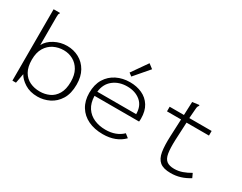

<svg xmlns="http://www.w3.org/2000/svg" viewBox="-78 -1106 1956 1549"><g transform="rotate(30 900.0 -332.0)"><path d="M316 11Q246 11 197 -20Q148 -51 128 -89L111 0H78V-665H137V-658Q132 -654 130.5 -647Q129 -640 129 -623V-361Q153 -407 207 -435.5Q261 -464 322 -464Q383 -464 433.5 -436.5Q484 -409 513.5 -357Q543 -305 543 -231Q543 -147 510 -93.5Q477 -40 425 -14.5Q373 11 316 11ZM312 -34Q358 -34 399 -52.5Q440 -71 465.5 -114Q491 -157 491 -227Q491 -291 467 -333.5Q443 -376 403 -398Q363 -420 316 -420Q266 -420 223.5 -399Q181 -378 155 -335Q129 -292 129 -225Q129 -158 153.5 -115.5Q178 -73 219.5 -53.5Q261 -34 312 -34Z M924 10Q846 10 787.5 -18Q729 -46 696.5 -99Q664 -152 664 -225Q664 -303 696.5 -356Q729 -409 784.5 -436.5Q840 -464 908 -464Q970 -464 1020.5 -441Q1071 -418 1100.5 -371Q1130 -324 1130 -253Q1130 -245 1129.5 -239Q1129 -233 1128 -225H713Q715 -159 743 -116.5Q771 -74 818.5 -53Q866 -32 925 -32Q975 -32 1014.5 -47Q1054 -62 1083 -90L1117 -63Q1082 -27 1033.5 -8.5Q985 10 924 10ZM716 -265H1078Q1078 -342 1029 -382.5Q980 -423 905 -423Q829 -423 776.5 -381.5Q724 -340 716 -265ZM892 -508 864 -529 966 -675 1008 -643Z M1555 8Q1487 8 1454 -19.5Q1421 -47 1411.5 -103.5Q1402 -160 1406 -248L1413 -409H1282V-452H1415L1420 -576L1474 -583L1483 -584L1484 -577Q1479 -571 1476 -564Q1473 -557 1472 -541L1465 -452H1673V-409H1464L1456 -243Q1453 -164 1460.5 -119Q1468 -74 1492.5 -55Q1517 -36 1563 -36Q1602 -36 1638.5 -49Q1675 -62 1710 -83L1728 -44Q1687 -18 1644.5 -5Q1602 8 1555 8Z"/></g></svg>

Font: Inconsolata Expanded Light
Style: Regular
Weight: 300
Width: 7
Monospace: yes
Designer: Raph Levien, Cyreal, Brenton Simpson
Foundry: Raph Levien, Cyreal, Google
Version: Version 3.001; ttfautohint (v1.8.2.53-6de2)